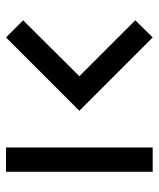

<svg xmlns="http://www.w3.org/2000/svg" viewBox="37 -635 541 655"><g transform="rotate(90 307.5 -307.5)"><path d="M49.2 -498.5 240 -307.7 49.2 -115.9 107.7 -57.4 357.9 -307.7 107.7 -557.9ZM483.1 -557.9Q482.1 -557.9 566.2 -557.9V-57.4H483.1Z"/></g></svg>

Font: FiraCode Nerd Font
Style: Regular
Weight: 400
Designer: Carrois Corporate, Edenspiekermann AG, Nikita Prokopov
Foundry: Carrois Corporate, Edenspiekermann AG, Nikita Prokopov
Version: Version 6.002;Nerd Fonts 2.2.2